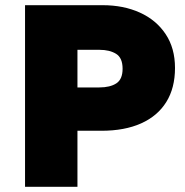

<svg xmlns="http://www.w3.org/2000/svg" viewBox="-20 -720 713 740"><path d="M76.5 0V-700H375.5Q456 -700 519 -671.5Q582 -643 618.2 -588.8Q654.5 -534.5 654.5 -458Q654.5 -381 621 -327Q587.5 -273 524 -244.5Q460.5 -216 370.5 -216H278.5V0ZM278.5 -383H362.5Q404.5 -383 428.5 -398.8Q452.5 -414.5 452.5 -455Q452.5 -497 427.5 -512.5Q402.5 -528 363.5 -528H278.5Z"/></svg>

Font: Geologica Roman Black
Style: Regular
Weight: 900
Designer: Sindre Bremnes, Frode Helland
Foundry: Monokrom Skriftforlag AS
Version: Version 1.010;gftools[0.9.28]